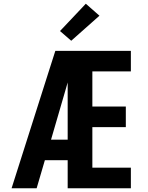

<svg xmlns="http://www.w3.org/2000/svg" viewBox="-20 -1007 790 1027"><path d="M42 0 237 -613 276 -735H390Q373 -674 355.5 -612.5Q338 -551 320 -490L253 -260H342V-150H220L176 0ZM342 0V-735H680V-625H474V-437H653V-327H474V-110H680V0ZM361 -789 301 -841 439 -987 512 -923Z"/></svg>

Font: Iosevka Aile Extrabold
Style: Regular
Weight: 800
Designer: Belleve Invis
Foundry: Belleve Invis
Version: Version 27.3.5; ttfautohint (v1.8.4)